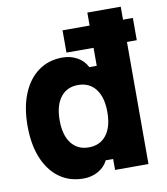

<svg xmlns="http://www.w3.org/2000/svg" viewBox="-93 -925 886 1019"><g transform="rotate(-10 350.0 -416.0)"><path d="M275 16Q200 16 145 -24Q90 -64 60 -137Q30 -210 30 -310Q30 -410 60 -483Q90 -556 145 -596Q200 -636 275 -636Q319 -636 354.5 -616Q390 -596 407 -561H447V-658H301V-778H447V-848H627V-778H680V-658H627V0H447V-59H407Q390 -24 354.5 -4Q319 16 275 16ZM331 -142Q392 -142 426 -186Q460 -230 460 -310Q460 -390 426 -434Q392 -478 331 -478Q271 -478 237 -434Q203 -390 203 -310Q203 -230 237 -186Q271 -142 331 -142Z"/></g></svg>

Font: Martian Mono ExtraBold
Style: Regular
Weight: 800
Monospace: yes
Designer: Roman Shamin
Foundry: Evil Martians
Version: Version 1.000; ttfautohint (v1.8.4.7-5d5b)